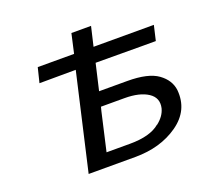

<svg xmlns="http://www.w3.org/2000/svg" viewBox="-129 -893 1087 1038"><g transform="rotate(-20 415.0 -374.0)"><path d="M128 -552 149 -637H358L383 -748H496L470 -637H817L797 -551H721L451 -552L416 -401H578Q698 -401 753.5 -361Q809 -321 816 -262Q827 -143 725.5 -71.5Q624 0 478 0H210L337 -553Q303 -553 232.5 -552.5Q162 -552 128 -552ZM341 -77H476Q593 -77 648 -124V-123Q691 -156 702 -199Q715 -256 667 -287.5Q619 -319 532 -319H397L391 -296Z"/></g></svg>

Font: Coval
Style: Medium Italic
Weight: 500
Foundry: Context Ltd
Version: Version 001.000